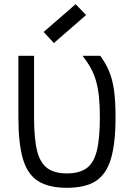

<svg xmlns="http://www.w3.org/2000/svg" viewBox="-20 -885 640 919"><path d="M300 14Q213 14 162 -18.5Q111 -51 89.5 -125Q68 -199 68 -324V-618H143V-324Q143 -222 157.5 -163.5Q172 -105 206.5 -80Q241 -55 300 -55Q360 -55 394.5 -80Q429 -105 443.5 -163.5Q458 -222 458 -324Q458 -381 453.5 -423Q449 -465 439.5 -498Q430 -531 414 -560Q398 -589 375 -618H460Q487 -581 503 -542Q519 -503 526 -451.5Q533 -400 533 -324Q533 -199 511 -125Q489 -51 438.5 -18.5Q388 14 300 14ZM238 -679 189 -732 342 -865 392 -813Z"/></svg>

Font: Victor Mono
Style: Regular
Weight: 400
Monospace: yes
Designer: Rune Bjørnerås
Version: Version 1.561;gftools[0.9.30]